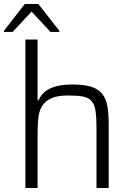

<svg xmlns="http://www.w3.org/2000/svg" viewBox="-35 -941 656 961"><path d="M0 0ZM448 0V-301Q448 -355 443 -387Q438 -419 422.5 -436Q407 -453 379.5 -458Q352 -463 307 -463Q251 -463 220 -448.5Q189 -434 174 -407.5Q159 -381 156 -344.5Q153 -308 153 -264V0H92V-743H153V-439H158Q164 -454 175.5 -468Q187 -482 207 -493.5Q227 -505 256.5 -511.5Q286 -518 329 -518Q387 -518 422.5 -506.5Q458 -495 477 -471Q496 -447 502.5 -409.5Q509 -372 509 -320V0ZM-15 -781ZM-15 -781V-787L89 -921H157L262 -787V-781H218L123 -883L28 -781Z"/></svg>

Font: Azeri Sans Light
Style: Regular
Weight: 300
Designer: Hector Gatti & Omnibus-Type (original fonts) / Cristiano Sobral (main changes and remastering)
Version: Version 1.000; ttfautohint (v1.6)